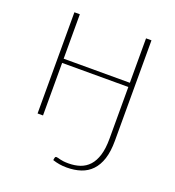

<svg xmlns="http://www.w3.org/2000/svg" viewBox="-125 -593 803 879"><g transform="rotate(20 276.0 -153.0)"><path d="M463.5 -493V-3.5Q463.5 48.5 451.8 84.8Q440 121 418.2 143.8Q396.5 166.5 365.8 176.8Q335 187 297 187Q278 187 261.5 184.2Q245 181.5 228.5 176Q229 172.5 229.5 170.2Q230 168 230.5 164.5Q231 162 232.5 160Q234 158 238 158Q241.5 158 246 159.2Q250.5 160.5 257.2 162.2Q264 164 273.8 165.2Q283.5 166.5 298 166.5Q329.5 166.5 355 157.8Q380.5 149 398.8 129Q417 109 427 76.5Q437 44 437 -4V-256H114.5V0H88V-493H114.5V-276.5H437V-493Z"/></g></svg>

Font: Lato ExtraLight
Style: Regular
Weight: 275
Designer: Lukasz Dziedzic with Adam Twardoch and Botio Nikoltchev
Foundry: tyPoland Lukasz Dziedzic
Version: Version 2.015; 2015-08-06; http://www.latofonts.com/